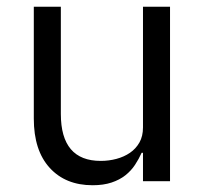

<svg xmlns="http://www.w3.org/2000/svg" viewBox="-20 -536 608 568"><path d="M403 -84H399Q391 -66 379.5 -48.5Q368 -31 351 -17.5Q334 -4 310 4Q286 12 254 12Q174 12 127 -39.5Q80 -91 80 -185V-516H160V-199Q160 -60 278 -60Q302 -60 324.5 -66Q347 -72 364.5 -84Q382 -96 392.5 -114.5Q403 -133 403 -159V-516H483V0H403Z"/></svg>

Font: IBM Plex Sans Thai
Style: Regular
Weight: 400
Designer: Mike Abbink, Paul van der Laan, Pieter van Rosmalen, Ben Mitchell, Mark Frömberg
Foundry: Bold Monday
Version: Version 1.2